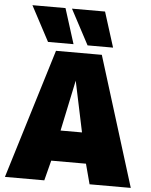

<svg xmlns="http://www.w3.org/2000/svg" viewBox="-61 -985 813 1035"><g transform="rotate(5 345.5 -467.5)"><path d="M5 0 220 -701H468L686 0H463L434 -109H246L218 0ZM282 -275H398L340 -550ZM387 -745 286 -935H465L525 -745ZM173 -745 72 -935H251L311 -745Z"/></g></svg>

Font: Georama ExtraBold
Style: Regular
Weight: 800
Designer: Jean-Baptiste Levee
Foundry: Production Type
Version: Version 1.001